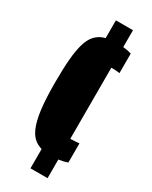

<svg xmlns="http://www.w3.org/2000/svg" viewBox="-190 -741 641 808"><g transform="rotate(30 131.0 -336.5)"><path d="M159 -65Q120 -65 93.5 -80Q67 -95 52.5 -127.5Q38 -160 31.5 -212Q25 -264 25 -340Q25 -408 29 -455Q33 -502 42.5 -533.5Q52 -565 69 -583Q86 -601 111 -608.5Q136 -616 171 -616Q181 -616 191.5 -615Q202 -614 214.5 -612Q227 -610 240 -606V-511Q228 -513 216 -513.5Q204 -514 193 -514Q176 -514 165.5 -510Q155 -506 149.5 -490Q144 -474 142 -439Q140 -404 140 -342Q140 -279 142 -243.5Q144 -208 149.5 -192Q155 -176 165 -172Q175 -168 192 -168Q206 -168 218.5 -169Q231 -170 242 -171V-78Q232 -74 218 -71Q204 -68 188.5 -66.5Q173 -65 159 -65ZM116 23V-696H199V23Z"/></g></svg>

Font: Saira UltraCondensed ExtraBold
Style: Regular
Weight: 800
Width: 1
Designer: Hector Gatti with collaboration of the Omnibus-Type team
Foundry: Omnibus-Type
Version: Version 1.101